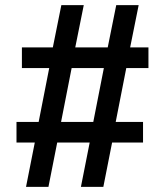

<svg xmlns="http://www.w3.org/2000/svg" viewBox="-20 -725 640 745"><path d="M81 0 115 -172H44V-252H130L171 -461H65V-541H185L218 -705H305L272 -541H398L431 -705H518L485 -541H556V-461H470L429 -252H535V-172H415L381 0H294L328 -172H202L168 0ZM217 -252H342L383 -461H258Z"/></svg>

Font: Nunito Sans 12pt ExtraLight
Style: Regular
Weight: 200
Designer: Vernon Adams
Foundry: Vernon Adams
Version: Version 3.101;gftools[0.9.27]